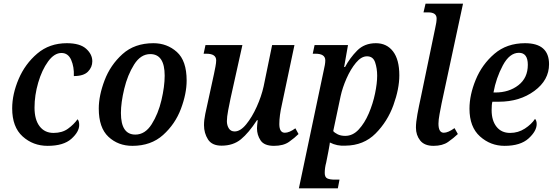

<svg xmlns="http://www.w3.org/2000/svg" viewBox="-20 -780 2994 1040"><path d="M238 10Q324 10 366.5 -28Q409 -66 409 -103Q409 -125 400 -134Q380 -106 348.5 -83Q317 -60 270 -60Q222 -60 194.5 -96Q167 -132 167 -197Q167 -264 187 -332.5Q207 -401 240.5 -447Q274 -493 313 -493Q349 -493 365.5 -455.5Q382 -418 380 -368Q433 -368 456.5 -392Q480 -416 480 -448Q480 -486 446.5 -516Q413 -546 342 -546Q248 -546 182 -490Q116 -434 81 -352Q46 -270 46 -193Q46 -92 102.5 -41Q159 10 238 10Z M697 10Q798 10 863.5 -49Q929 -108 960 -190.5Q991 -273 991 -344Q991 -451 938 -498.5Q885 -546 811 -546Q709 -546 643.5 -487Q578 -428 546.5 -345Q515 -262 515 -192Q515 -88 567.5 -39Q620 10 697 10ZM713 -51Q635 -51 635 -168Q635 -224 653 -299Q671 -374 706.5 -430.5Q742 -487 794 -487Q872 -487 872 -370Q872 -312 854.5 -237.5Q837 -163 801.5 -107Q766 -51 713 -51Z M1464 10Q1515 10 1545.5 -11.5Q1576 -33 1597 -54L1580 -85Q1547 -61 1523 -61Q1493 -61 1493 -108Q1493 -153 1507 -214L1575 -536H1454L1408 -312Q1396 -258 1370.5 -201.5Q1345 -145 1313.5 -106.5Q1282 -68 1251 -68Q1230 -68 1219.5 -84.5Q1209 -101 1209 -124Q1209 -146 1216 -183Q1223 -220 1229 -248L1293 -536H1093L1083 -489H1098Q1151 -489 1151 -453Q1151 -440 1147 -419Q1143 -398 1139 -379L1105 -223Q1099 -197 1092 -163.5Q1085 -130 1085 -102Q1085 -59 1106.5 -25Q1128 9 1180 9Q1243 9 1285 -25.5Q1327 -60 1372 -129H1376Q1372 -98 1372 -85Q1372 -49 1391.5 -19.5Q1411 10 1464 10Z M1599 240H1810L1819 193H1793Q1767 193 1753 186.5Q1739 180 1739 157Q1739 129 1747 100L1759 39Q1763 21 1765 5.5Q1767 -10 1767 -8Q1806 12 1851 9Q1950 8 2014.5 -57Q2079 -122 2111 -210.5Q2143 -299 2143 -372Q2143 -457 2109 -501.5Q2075 -546 2016 -546Q1954 -546 1914.5 -506Q1875 -466 1849 -417H1844L1865 -536H1684L1674 -489H1689Q1742 -489 1742 -453Q1742 -441 1739.5 -427.5Q1737 -414 1733 -396ZM1850 -44Q1826 -44 1809 -52.5Q1792 -61 1785 -70L1825 -259Q1835 -305 1857 -355Q1879 -405 1908 -440Q1937 -475 1968 -475Q2001 -475 2012 -442Q2023 -409 2023 -370Q2023 -329 2011.5 -273.5Q2000 -218 1977.5 -165.5Q1955 -113 1923 -78.5Q1891 -44 1850 -44Z M2328 10Q2377 10 2407 -11Q2437 -32 2460 -54L2442 -86Q2407 -61 2384 -61Q2355 -61 2355 -110Q2355 -130 2361 -162.5Q2367 -195 2372 -220L2488 -760H2285L2274 -713H2299Q2345 -713 2345 -680Q2345 -660 2337 -626L2260 -255Q2249 -205 2241 -161.5Q2233 -118 2233 -89Q2233 -48 2256 -19Q2279 10 2328 10Z M2713 10Q2799 10 2843 -30Q2887 -70 2887 -108Q2887 -127 2878 -136Q2859 -107 2823 -83.5Q2787 -60 2743 -60Q2696 -60 2669.5 -93.5Q2643 -127 2643 -183Q2643 -214 2647 -229H2682Q2795 -229 2874.5 -287.5Q2954 -346 2954 -432Q2954 -546 2824 -546Q2725 -546 2658 -488.5Q2591 -431 2557 -348.5Q2523 -266 2523 -191Q2523 -92 2580 -41Q2637 10 2713 10ZM2653 -279Q2667 -357 2703.5 -425.5Q2740 -494 2791 -494Q2839 -494 2839 -429Q2839 -358 2788 -318.5Q2737 -279 2663 -279Z"/></svg>

Font: Noto Serif SemiCondensed Semi
Style: Italic
Weight: 600
Width: 4
Italic angle: -12°
Designer: Monotype Design Team
Foundry: Monotype Imaging Inc.
Version: Version 1.901